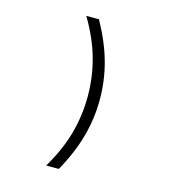

<svg xmlns="http://www.w3.org/2000/svg" viewBox="-116 -793 882 984"><g transform="rotate(15 325.0 -301.0)"><path d="M287 96H220Q280 -5 307 -102Q334 -199 334 -301Q334 -403 307 -500Q280 -597 220 -698H287Q345 -594 371.5 -498Q398 -402 398 -301Q398 -202 371.5 -105Q345 -8 287 96Z"/></g></svg>

Font: Azeret Mono ExtraLight
Style: Regular
Weight: 250
Designer: Martin Vácha
Foundry: Displaay
Version: Version 1.002